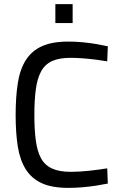

<svg xmlns="http://www.w3.org/2000/svg" viewBox="-20 -903 583 933"><path d="M312 10Q233 10 183.5 -12.5Q134 -35 105.5 -80Q77 -125 66.5 -191Q56 -257 56 -344Q56 -432 66.5 -499Q77 -566 105.5 -611Q134 -656 184 -678.5Q234 -701 312 -701Q348 -701 383.5 -697.5Q419 -694 450.5 -688.5Q482 -683 504 -678L501 -605Q479 -609 447.5 -613Q416 -617 383 -619.5Q350 -622 323 -622Q267 -622 232.5 -606Q198 -590 179.5 -555.5Q161 -521 154 -468.5Q147 -416 147 -344Q147 -273 154 -220.5Q161 -168 179 -134.5Q197 -101 232 -84.5Q267 -68 324 -68Q366 -68 416 -73.5Q466 -79 501 -85L504 -11Q480 -6 448 -1Q416 4 380.5 7Q345 10 312 10ZM249 -791V-883H333V-791Z"/></svg>

Font: Cairo Play Medium
Style: Regular
Weight: 500
Version: Version 3.119